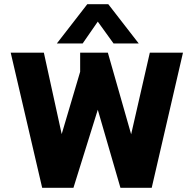

<svg xmlns="http://www.w3.org/2000/svg" viewBox="-20 -895 923 915"><path d="M251 -688 396 -875H496L641 -688H521L446 -792L374 -688ZM181 0 31 -644H189L274 -256L362 -553V-644H494L605 -255L694 -644H852L703 0H554L446 -372L330 0Z"/></svg>

Font: Kanit SemiBold
Style: Regular
Weight: 600
Designer: Katatrad Team
Foundry: CadsonDemak
Version: Version 2.000; ttfautohint (v1.8.3)